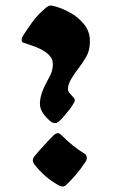

<svg xmlns="http://www.w3.org/2000/svg" viewBox="-20 -654 405 688"><path d="M178.2 -212.9Q167.5 -212.9 161.6 -218.8Q144.5 -232.9 133.8 -248.8Q123 -264.6 123 -282.7Q123 -298.3 128.9 -317.6Q134.8 -336.9 144 -353.5Q149.9 -364.7 159.7 -383.5Q169.4 -402.3 169.4 -424.3Q169.4 -443.4 155.8 -456.8Q142.1 -470.2 123.3 -479Q104.5 -487.8 87.2 -493.2Q69.8 -498.5 62.5 -501.5Q57.6 -504.4 57.6 -509.3Q57.6 -512.7 58.3 -516.4Q59.1 -520 61.5 -524.4Q74.2 -544.4 94.5 -573Q114.7 -601.6 145 -626.5Q154.8 -634.3 161.6 -634.3Q166 -634.3 174.3 -631.8Q200.7 -625.5 230.5 -609.1Q260.3 -592.8 281.2 -567.1Q302.2 -541.5 302.2 -505.9Q302.2 -473.1 288.6 -450Q274.9 -426.8 265.6 -415Q248 -392.6 235.8 -372.1Q223.6 -351.6 223.6 -335.9Q223.6 -327.6 228.8 -321Q233.9 -314.5 240.2 -308.1Q244.1 -304.2 246.1 -301.8Q248 -299.3 248 -293.9Q248 -290.5 246.3 -288.1Q244.6 -285.6 243.7 -283.7Q239.3 -274.9 229.5 -262.2Q219.7 -249.5 209.7 -238Q199.7 -226.6 193.8 -221.2Q189.9 -218.3 186.5 -215.6Q183.1 -212.9 178.2 -212.9ZM205.1 14.2Q196.8 14.2 191.9 10.7Q165 -3.4 142.3 -23.4Q119.6 -43.5 102.5 -65.9Q97.7 -72.8 97.7 -78.6Q97.7 -87.4 103.5 -94.2Q109.4 -101.6 123.3 -117.2Q137.2 -132.8 151.4 -147.9Q165.5 -163.1 170.9 -168Q174.3 -171.4 178.7 -174.1Q183.1 -176.8 188 -176.8Q192.9 -176.8 201.2 -168.9Q219.7 -149.9 240.7 -133.1Q261.7 -116.2 281.2 -104.5Q291 -99.1 291 -88.4Q291 -79.1 284.7 -71.8Q268.1 -46.9 252.2 -28.3Q236.3 -9.8 219.2 6.8Q212.9 14.2 205.1 14.2Z"/></svg>

Font: David Libre
Style: Bold
Weight: 700
Designer: Ismar David, J. Victor Gaultney, Annie Olsen and Meir Sadan
Foundry: Monotype Imaging Inc. & SIL International
Version: Version 1.100; ttfautohint (v1.8.4.7-5d5b)